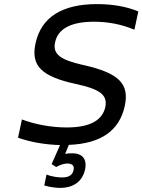

<svg xmlns="http://www.w3.org/2000/svg" viewBox="-20 -699 695 937"><path d="M636 -554 655 -643C599 -667 528 -679 454 -679C285 -679 181 -617 153 -486C131 -380 179 -326 351 -289C466 -264 506 -237 494 -177C480 -112 420 -77 305 -77C229 -77 151 -92 87 -116L68 -27C129 -5 202 7 273 9L232 102L254 116C275 105 293 99 308 99C333 99 344 110 339 131C334 155 316 167 283 167C263 167 232 163 207 153L196 206C222 214 253 218 273 218C339 218 382 186 395 129C406 77 382 49 332 49C321 49 308 50 298 52L316 8C475 2 563 -63 589 -182C612 -290 561 -343 385 -382C274 -407 236 -435 249 -493C263 -558 325 -593 439 -593C505 -593 572 -581 636 -554Z"/></svg>

Font: LT Wave Mono
Style: Italic
Weight: 400
Designer: Daniel Lyons
Version: Version 2.5 (Glyphs App)